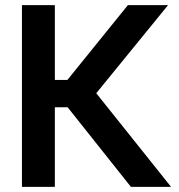

<svg xmlns="http://www.w3.org/2000/svg" viewBox="-20 -727 698 747"><path d="M243.2 -309.6H193.4V0H65.4V-707H193.4V-416H242.2L477.5 -707H633.8L354.5 -364.3L645.5 0H489.3Z"/></svg>

Font: WEMIX Pretendard SemiBold
Style: Regular
Weight: 600
Designer: Base glyphs from Inter by Rasmus Andersson; Hangeul glyphs from Noto Sans CJK(Source Han Sans) by Jang Soo-young and Kan
Foundry: Kil Hyung-jin
Version: Version 1.000